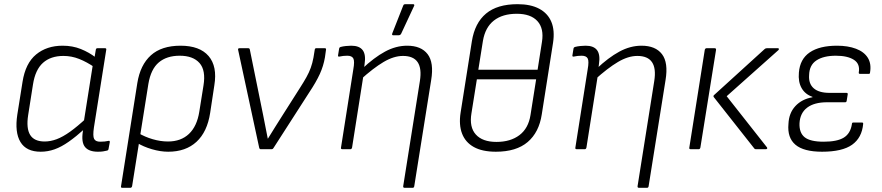

<svg xmlns="http://www.w3.org/2000/svg" viewBox="-20 -715 4226 920"><path d="M175 12Q106 12 78 -34.5Q50 -81 63 -166L88 -323Q102 -412 153 -454Q204 -496 280 -496Q328 -496 367.5 -480Q407 -464 438 -440L434 -392Q396 -418 359.5 -432.5Q323 -447 284 -447Q223 -447 186 -414Q149 -381 138 -310L115 -164Q105 -100 124.5 -68.5Q144 -37 194 -37Q222 -37 251.5 -48Q281 -59 316 -84Q351 -109 395 -150L386 -98Q345 -61 309.5 -36Q274 -11 241.5 0.5Q209 12 175 12ZM449 12Q406 12 387.5 -10.5Q369 -33 377 -85L381 -107V-128L425 -406L431 -428L439 -476Q440 -484 447 -484H483Q491 -484 489 -476L430 -104Q424 -63 431 -49.5Q438 -36 460 -36Q472 -36 481.5 -37Q491 -38 500 -40Q507 -42 506 -33L500 -1Q499 6 491 7Q483 9 473.5 10.5Q464 12 449 12Z M566 185Q558 185 560 177L638 -317Q652 -404 703 -450Q754 -496 845 -496Q937 -496 979.5 -446.5Q1022 -397 1007 -306L987 -174Q973 -83 921.5 -35.5Q870 12 786 12Q749 12 708 0Q667 -12 636 -31L642 -78Q674 -59 711.5 -48Q749 -37 785 -37Q847 -37 885.5 -73.5Q924 -110 935 -180L955 -305Q967 -378 936 -413Q905 -448 841 -448Q779 -448 741 -416Q703 -384 691 -313L613 177Q611 185 604 185Z M1229 0Q1224 0 1222 -7L1121 -476Q1119 -484 1128 -484H1169Q1176 -484 1177 -478L1241 -163Q1246 -135 1252 -107Q1258 -79 1263 -51H1264Q1282 -80 1300 -109Q1318 -138 1336 -166L1418 -295Q1436 -323 1448.5 -345.5Q1461 -368 1469 -390Q1477 -412 1482 -439L1488 -476Q1489 -484 1495 -484H1536Q1544 -484 1542 -476L1537 -440Q1530 -399 1512.5 -360.5Q1495 -322 1461 -271L1290 -5Q1287 0 1282 0Z M1919 185Q1911 185 1912 177L1992 -327Q2011 -447 1911 -447Q1867 -447 1818 -418Q1769 -389 1706 -332L1715 -385Q1772 -439 1824.5 -467.5Q1877 -496 1931 -496Q1998 -496 2029 -455.5Q2060 -415 2046 -331L1965 177Q1964 185 1957 185ZM1621 0Q1612 0 1614 -8L1673 -383Q1680 -422 1673 -435Q1666 -448 1644 -448Q1635 -448 1625 -447Q1615 -446 1607 -444Q1598 -442 1600 -451L1605 -482Q1606 -486 1607.5 -487.5Q1609 -489 1612 -490Q1623 -493 1637.5 -494.5Q1652 -496 1663 -496Q1702 -496 1718 -474.5Q1734 -453 1727 -408L1724 -384L1722 -357L1667 -8Q1665 0 1659 0ZM1864 -546Q1860 -546 1859 -548.5Q1858 -551 1860 -556L1912 -688Q1914 -693 1916.5 -694Q1919 -695 1923 -695H1959Q1964 -695 1965 -692Q1966 -689 1964 -686L1902 -553Q1898 -546 1890 -546Z M2356 12Q2291 12 2250.5 -10.5Q2210 -33 2194 -75Q2178 -117 2187 -175L2241 -517Q2255 -605 2309 -650Q2363 -695 2460 -695Q2523 -695 2564 -673Q2605 -651 2622 -610Q2639 -569 2630 -510L2576 -167Q2563 -81 2508.5 -34.5Q2454 12 2356 12ZM2359 -35Q2426 -35 2469 -67.5Q2512 -100 2522 -164L2549 -335H2265L2239 -172Q2228 -106 2260 -70.5Q2292 -35 2359 -35ZM2272 -381H2556L2577 -515Q2587 -579 2555 -614Q2523 -649 2456 -649Q2388 -649 2346.5 -616.5Q2305 -584 2294 -519Z M3042 185Q3034 185 3035 177L3115 -327Q3134 -447 3034 -447Q2990 -447 2941 -418Q2892 -389 2829 -332L2838 -385Q2895 -439 2947.5 -467.5Q3000 -496 3054 -496Q3121 -496 3152 -455.5Q3183 -415 3169 -331L3088 177Q3087 185 3080 185ZM2744 0Q2735 0 2737 -8L2796 -383Q2803 -422 2796 -435Q2789 -448 2767 -448Q2758 -448 2748 -447Q2738 -446 2730 -444Q2721 -442 2723 -451L2728 -482Q2729 -486 2730.5 -487.5Q2732 -489 2735 -490Q2746 -493 2760.5 -494.5Q2775 -496 2786 -496Q2825 -496 2841 -474.5Q2857 -453 2850 -408L2847 -384L2845 -357L2790 -8Q2788 0 2782 0Z M3602 0Q3596 0 3594 -4L3400 -250Q3397 -255 3401 -259L3644 -480Q3648 -484 3655 -484H3708Q3711 -484 3712 -481Q3713 -478 3710 -475L3462 -254L3655 -9Q3658 -5 3655.5 -2.5Q3653 0 3650 0ZM3290 0Q3281 0 3283 -8L3357 -476Q3359 -484 3366 -484H3404Q3412 -484 3411 -476L3336 -8Q3334 0 3328 0Z M3919 12Q3831 12 3791.5 -21.5Q3752 -55 3758 -121Q3760 -173 3791 -206.5Q3822 -240 3873 -249V-251Q3838 -263 3821 -293Q3804 -323 3808 -367Q3813 -432 3860 -464Q3907 -496 3991 -496Q4043 -496 4081.5 -481.5Q4120 -467 4138 -438.5Q4156 -410 4149 -368Q4149 -361 4143 -361H4101Q4094 -361 4095 -368Q4102 -409 4071.5 -428.5Q4041 -448 3985 -448Q3926 -448 3892 -425.5Q3858 -403 3857 -355Q3854 -314 3879 -292Q3904 -270 3955 -270H4036Q4043 -270 4042 -263L4037 -232Q4036 -225 4030 -225H3943Q3882 -225 3848 -199.5Q3814 -174 3811 -125Q3809 -79 3835.5 -57.5Q3862 -36 3927 -36Q3991 -36 4023 -55.5Q4055 -75 4062 -120Q4062 -128 4069 -128H4110Q4117 -128 4116 -121Q4110 -55 4063 -21.5Q4016 12 3919 12Z"/></svg>

Font: Sofia Sans Light
Style: Italic
Weight: 300
Italic angle: -9°
Version: Version 4.100-B